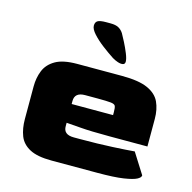

<svg xmlns="http://www.w3.org/2000/svg" viewBox="-99 -761 861 860"><g transform="rotate(15 331.5 -331.0)"><path d="M213 0Q147 0 111.5 -19Q76 -38 63 -71.5Q50 -105 50 -149V-300Q50 -340 63.5 -373.5Q77 -407 112 -427.5Q147 -448 213 -448H420Q498 -448 539.5 -429.5Q581 -411 596.5 -377.5Q612 -344 612 -300V-172H437Q347 -172 300.5 -176Q254 -180 235 -181V-166Q234 -126 283 -126H314Q394 -126 462 -129.5Q530 -133 563 -136L623 -41Q623 -31 606 -22Q589 -13 546.5 -6.5Q504 0 426 0ZM235 -268H427V-282Q427 -302 423.5 -310Q420 -318 402 -320Q384 -322 341 -322H283Q235 -322 235 -282ZM420 -514Q420 -527 410.5 -550.5Q401 -574 389 -597.5Q377 -621 370 -633Q361 -647 347.5 -654.5Q334 -662 310 -662H289Q261 -662 250.5 -655.5Q240 -649 240 -633Q240 -617 259.5 -595.5Q279 -574 306.5 -553Q334 -532 360 -515Q371 -508 385.5 -503Q400 -498 410 -500Q420 -502 420 -514Z"/></g></svg>

Font: Goldman
Style: Bold
Weight: 700
Designer: Jaikishan Patel
Version: Version 1.000; ttfautohint (v1.8.3)